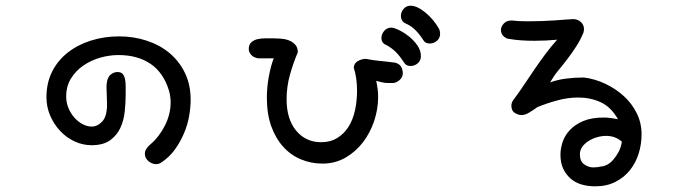

<svg xmlns="http://www.w3.org/2000/svg" viewBox="-20 -615 2454 684"><path d="M361.3 -325.2Q365.2 -342.8 376 -350.6Q386.7 -358.4 398.4 -358.4Q411.1 -358.4 417 -351.6Q422.9 -344.7 425.3 -333.5Q427.7 -322.3 427.7 -307.6Q427.7 -293 427.7 -277.3Q427.7 -249 424.3 -217.3Q420.9 -185.5 408.7 -159.2Q396.5 -132.8 372.1 -115.2Q347.7 -97.7 306.6 -97.7Q275.4 -97.7 246.6 -110.8Q217.8 -124 195.3 -147.5Q172.9 -170.9 159.2 -202.1Q145.5 -233.4 145.5 -268.6Q145.5 -319.3 165.5 -359.4Q185.5 -399.4 220.7 -427.2Q255.9 -455.1 303.2 -470.2Q350.6 -485.4 404.3 -485.4Q456.1 -485.4 502.4 -470.2Q548.8 -455.1 583.5 -426.3Q618.2 -397.5 638.7 -355.5Q659.2 -313.5 659.2 -259.8Q659.2 -232.4 653.8 -201.7Q648.4 -170.9 635.7 -140.6Q623 -110.4 603.5 -83Q584 -55.7 554.7 -36.1Q545.9 -30.3 536.1 -30.3Q521.5 -30.3 508.8 -41Q496.1 -51.8 496.1 -67.4Q496.1 -84 515.6 -100.6Q546.9 -127 567.4 -167.5Q587.9 -208 587.9 -250Q587.9 -271.5 582 -292Q562.5 -356.4 516.1 -387.7Q469.7 -418.9 402.3 -418.9Q370.1 -418.9 337.4 -409.7Q304.7 -400.4 277.3 -381.8Q250 -363.3 232.9 -335.4Q215.8 -307.6 215.8 -271.5Q215.8 -249 224.1 -229.5Q232.4 -210 245.6 -195.3Q258.8 -180.7 274.9 -172.4Q291 -164.1 306.6 -164.1Q327.1 -164.1 344.2 -182.1Q361.3 -200.2 361.3 -243.2Q361.3 -257.8 360.4 -273.9Q359.4 -290 359.4 -303.7Q359.4 -309.6 359.9 -314.9Q360.4 -320.3 361.3 -325.2Z M900.4 -407.2Q884.8 -409.2 875.5 -418.9Q866.2 -428.7 866.2 -440.4Q866.2 -456.1 875.5 -464.4Q884.8 -472.7 897.9 -475.6Q911.1 -478.5 925.8 -478.5Q940.4 -478.5 951.2 -478.5Q962.9 -478.5 978.5 -477.5Q994.1 -476.6 1007.8 -471.7Q1021.5 -466.8 1031.2 -456.5Q1041 -446.3 1041 -428.7Q1025.4 -392.6 1013.2 -349.6Q1001 -306.6 1001 -261.7Q1001 -190.4 1035.2 -149.4Q1069.3 -108.4 1124 -108.4Q1157.2 -108.4 1181.6 -123.5Q1206.1 -138.7 1221.7 -163.6Q1237.3 -188.5 1244.6 -221.7Q1252 -254.9 1252 -292Q1252 -314.5 1249 -335.4Q1246.1 -356.4 1240.2 -374Q1241.2 -389.6 1254.9 -397.5Q1268.6 -405.3 1283.2 -405.3Q1298.8 -402.3 1309.1 -400.9Q1319.3 -399.4 1329.6 -398.4Q1339.8 -397.5 1353 -396Q1366.2 -394.5 1388.7 -391.6Q1404.3 -386.7 1409.7 -376Q1415 -365.2 1415 -353.5Q1415 -341.8 1405.8 -332Q1396.5 -322.3 1382.8 -319.3Q1371.1 -319.3 1363.3 -319.3Q1355.5 -319.3 1349.1 -320.3Q1342.8 -321.3 1336.4 -322.8Q1330.1 -324.2 1320.3 -327.1Q1323.2 -313.5 1325.2 -298.8Q1327.1 -284.2 1327.1 -269.5Q1327.1 -226.6 1313 -184.1Q1298.8 -141.6 1272.9 -107.9Q1247.1 -74.2 1210.4 -53.2Q1173.8 -32.2 1128.9 -32.2Q1087.9 -32.2 1051.8 -47.4Q1015.6 -62.5 988.8 -92.3Q961.9 -122.1 946.3 -165.5Q930.7 -209 930.7 -266.6Q930.7 -303.7 937.5 -341.3Q944.3 -378.9 955.1 -407.2H925.8ZM1357.4 -454.1Q1338.9 -460.9 1338.9 -479.5Q1338.9 -493.2 1348.6 -504.9Q1358.4 -516.6 1374 -516.6Q1382.8 -516.6 1400.4 -508.3Q1418 -500 1435.5 -486.3Q1453.1 -472.7 1466.3 -454.1Q1479.5 -435.5 1479.5 -415Q1479.5 -399.4 1468.3 -389.6Q1457 -379.9 1442.4 -379.9Q1426.8 -379.9 1419.9 -391.6Q1406.2 -413.1 1392.1 -427.7Q1377.9 -442.4 1357.4 -454.1ZM1427.7 -530.3Q1417 -534.2 1412.6 -542Q1408.2 -549.8 1408.2 -558.6Q1408.2 -572.3 1418 -583.5Q1427.7 -594.7 1442.4 -594.7Q1454.1 -594.7 1467.8 -588.4Q1481.4 -582 1495.6 -570.3Q1509.8 -558.6 1522.5 -543.5Q1535.2 -528.3 1544.9 -510.7Q1547.9 -502 1547.9 -495.1Q1547.9 -479.5 1536.6 -469.7Q1525.4 -460 1510.7 -460Q1495.1 -460 1488.3 -471.7Q1474.6 -493.2 1460.4 -507.3Q1446.3 -521.5 1427.7 -530.3Z M1787.1 -477.5Q1764.6 -487.3 1764.6 -508.8Q1764.6 -519.5 1774.4 -530.8Q1784.2 -542 1802.7 -542Q1827.1 -539.1 1861.3 -539.1Q1885.7 -539.1 1911.1 -540Q1936.5 -541 1958.5 -542.5Q1980.5 -543.9 1997.1 -545.4Q2013.7 -546.9 2021.5 -546.9Q2038.1 -546.9 2049.3 -536.6Q2060.5 -526.4 2060.5 -510.7Q2060.5 -506.8 2058.6 -499Q2046.9 -470.7 2031.7 -447.8Q2016.6 -424.8 2001 -404.3Q1985.4 -383.8 1969.2 -364.3Q1953.1 -344.7 1939.5 -321.3Q1965.8 -331.1 1996.6 -335Q2027.3 -338.9 2060.5 -338.9Q2099.6 -334 2136.7 -316.4Q2173.8 -298.8 2202.6 -272.5Q2231.4 -246.1 2248.5 -211.4Q2265.6 -176.8 2265.6 -136.7Q2265.6 -101.6 2255.4 -68.4Q2245.1 -35.2 2224.6 -9.3Q2204.1 16.6 2172.9 32.7Q2141.6 48.8 2100.6 48.8Q2075.2 48.8 2052.7 42.5Q2030.3 36.1 2013.7 22Q1997.1 7.8 1986.8 -13.2Q1976.6 -34.2 1976.6 -63.5Q1976.6 -85.9 1984.4 -109.4Q1992.2 -132.8 2010.7 -152.3Q2029.3 -171.9 2058.6 -184.1Q2087.9 -196.3 2130.9 -196.3Q2144.5 -196.3 2157.2 -194.3Q2169.9 -192.4 2181.6 -190.4Q2156.2 -234.4 2119.6 -251Q2083 -267.6 2040 -267.6Q2002.9 -267.6 1965.3 -257.3Q1927.7 -247.1 1894.5 -233.4Q1879.9 -222.7 1865.2 -213.9Q1850.6 -205.1 1837.9 -205.1Q1827.1 -205.1 1814.5 -212.4Q1801.8 -219.7 1801.8 -238.3Q1801.8 -249 1808.6 -258.8Q1830.1 -287.1 1848.1 -314.5Q1866.2 -341.8 1884.3 -368.2Q1902.3 -394.5 1921.9 -420.9Q1941.4 -447.3 1964.8 -473.6Q1945.3 -471.7 1925.3 -470.7Q1905.3 -469.7 1883.8 -469.7Q1861.3 -469.7 1837.4 -471.2Q1813.5 -472.7 1787.1 -477.5ZM2125 -22.5Q2131.8 -22.5 2143.1 -28.3Q2154.3 -34.2 2164.6 -45.9Q2174.8 -57.6 2183.6 -73.7Q2192.4 -89.8 2195.3 -110.4Q2171.9 -130.9 2139.6 -130.9Q2123 -130.9 2106.4 -126Q2089.8 -121.1 2076.2 -112.3Q2062.5 -103.5 2054.2 -91.8Q2045.9 -80.1 2045.9 -65.4Q2045.9 -40 2061.5 -29.3Q2077.1 -18.6 2092.8 -18.6Q2100.6 -18.6 2108.4 -19.5Q2116.2 -20.5 2125 -22.5Z"/></svg>

Font: Gamja Flower
Style: Regular
Weight: 400
Designer: YoonDesign Inc.
Foundry: YoonDesign Inc.
Version: Version 3.00;build 20171102